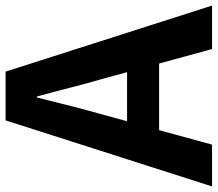

<svg xmlns="http://www.w3.org/2000/svg" viewBox="-70 -715 781 689"><g transform="rotate(-90 320.5 -370.5)"><path d="M-4 0H146L198 -190H437L489 0H645L408 -741H233ZM230 -305 252 -386C274 -463 295 -547 315 -628H319C341 -549 361 -463 384 -386L406 -305Z"/></g></svg>

Font: Noto Sans TC
Style: Bold
Weight: 700
Designer: Ryoko NISHIZUKA 西塚涼子 (kana, bopomofo & ideographs); Paul D. Hunt (Latin, Greek & Cyrillic); Sandoll Communications 산돌커뮤니
Foundry: Adobe
Version: Version 2.004;hotconv 1.0.118;makeotfexe 2.5.65603